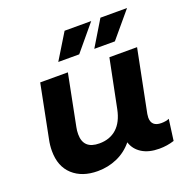

<svg xmlns="http://www.w3.org/2000/svg" viewBox="-133 -880 1004 1017"><g transform="rotate(-20 369.0 -371.5)"><path d="M696 -124 680 -5Q640 8 596 8Q537 8 498.5 -16Q460 -40 447 -82Q410 -37 358.5 -14.5Q307 8 249 8Q161 8 108.5 -40Q56 -88 56 -175Q56 -208 63 -240L122 -538H278L221 -250Q217 -231 217 -211Q217 -127 307 -127Q366 -127 404.5 -161.5Q443 -196 457 -265L512 -538H668L598 -187Q596 -173 596 -167Q596 -116 652 -116Q678 -116 696 -124ZM337 -751H487L367 -607H249ZM539 -751H689L568 -607H452Z"/></g></svg>

Font: Montserrat Alternates
Style: Bold Italic
Weight: 700
Italic angle: -11.3°
Designer: Julieta Ulanovsky
Foundry: Julieta Ulanovsky
Version: Version 7.200